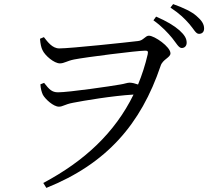

<svg xmlns="http://www.w3.org/2000/svg" viewBox="-20 -854 1040 936"><path d="M819 -669C840 -643 851 -620 866 -620C880 -620 890 -630 890 -646C890 -667 879 -684 855 -706C829 -729 792 -751 741 -773L728 -755C771 -724 798 -694 819 -669ZM903 -737C925 -712 934 -689 950 -689C965 -689 975 -698 975 -715C975 -736 964 -754 937 -777C914 -797 875 -816 824 -834L811 -817C858 -786 881 -762 903 -737ZM269 -618C235 -618 212 -650 194 -673L175 -665C177 -639 181 -622 187 -610C199 -583 244 -545 272 -545C293 -545 306 -557 341 -564C396 -575 649 -607 687 -607C698 -607 704 -606 700 -589C688 -537 672 -488 653 -442C639 -447 624 -451 612 -451C600 -451 587 -445 566 -442C522 -434 316 -404 263 -404C233 -404 220 -418 195 -450L177 -443C178 -422 183 -405 189 -392C201 -370 241 -334 267 -334C287 -334 294 -345 336 -353C387 -363 528 -387 631 -393C540 -207 392 -69 191 38L206 62C500 -56 667 -249 763 -533C773 -565 811 -573 811 -594C811 -626 733 -680 706 -680C688 -680 679 -656 653 -654C604 -648 324 -618 269 -618Z"/></svg>

Font: Harano Aji Mincho CN
Style: Regular
Weight: 400
Foundry: Masamichi Hosoda
Version: HaranoAjiMinchoCN-Regular version 20230610;ttx 4.39.4